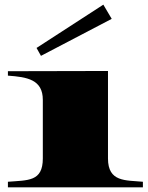

<svg xmlns="http://www.w3.org/2000/svg" viewBox="-20 -805 638 825"><path d="M14 -24V0H594V-24C520 -31 444 -22 444 -124V-500L14 -499V-480C97 -474 164 -463 164 -376V-124C164 -24 100 -31 14 -24ZM460 -724 424 -785 137 -599 156 -565Z"/></svg>

Font: Sprat Extended Black
Style: Regular
Weight: 900
Width: 9
Designer: Ethan Nakache
Foundry: Collletttivo
Version: Version 2.000;Glyphs 3.2 (3217)